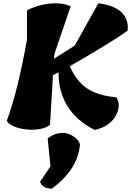

<svg xmlns="http://www.w3.org/2000/svg" viewBox="-20 -785 792 1160"><path d="M314 -765Q370 -765 407 -747L309 -460L306 -430L432 -510L574 -765Q668 -754 713.5 -711Q759 -668 751 -600Q664 -536 402 -385Q440 -295 506 -251Q572 -207 683 -197Q714 -149 678.5 -84.5Q643 -20 552 0Q441 -56 386.5 -145.5Q332 -235 334 -348L300 -331Q298 -297 292 -194.5Q286 -92 282 -31Q253 -6 194 -2Q135 2 84 -14Q33 -30 21 -56Q86 -228 143 -545V-723Q230 -765 314 -765ZM285 220 268 51Q301 26 335 20Q369 14 394 24Q448 45 463 86Q453 236 293 355Q236 354 222 313Z"/></svg>

Font: Tillana ExtraBold
Style: Regular
Weight: 800
Designer: Lipi Raval (Devanagari, Latin), Jonny Pinhorn (Latin)
Foundry: Indian Type Foundry
Version: Version 2.003;PS 1.0;hotconv 1.0.79;makeotf.lib2.5.61930; tt